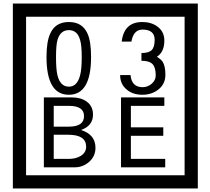

<svg xmlns="http://www.w3.org/2000/svg" viewBox="-20 -980 1195 1090"><path d="M1103 90H53V-960H1103ZM1028 15V-885H128V15ZM497 -656Q497 -442 371 -442Q244 -442 244 -656Q244 -744 265 -789Q294 -855 371 -855Q448 -855 477 -789Q497 -745 497 -656ZM444 -656Q444 -723 435 -752Q420 -809 371 -809Q322 -809 306 -752Q298 -723 298 -656Q298 -587 306 -553Q322 -488 371 -488Q419 -488 435 -554Q444 -587 444 -656ZM919 -556Q919 -504 880.5 -473Q842 -442 789 -442Q734 -442 700 -471Q662 -502 662 -554H721Q727 -485 790 -485Q818 -485 841 -504.5Q864 -524 864 -552Q864 -597 846 -616Q828 -635 783 -635V-679Q825 -679 841.5 -696Q858 -713 858 -754Q858 -812 789 -812Q738 -812 726 -744H671Q684 -855 788 -855Q839 -855 874 -829Q913 -800 913 -750Q913 -685 871 -658Q895 -642 903 -630Q919 -605 919 -556ZM522 -141Q522 -93 486.5 -61.5Q451 -30 403 -30H229V-427H388Q439 -427 471 -404Q508 -378 508 -329Q508 -266 440 -242Q522 -216 522 -141ZM457 -321Q457 -379 372 -379H285V-261H371Q457 -261 457 -321ZM469 -147Q469 -215 368 -215H285V-78H371Q408 -78 435 -93Q469 -112 469 -147ZM918 -30H667V-427H913V-379H723V-257H907V-209H723V-78H918Z"/></svg>

Font: Unicode BMP Fallback SIL
Style: Regular
Weight: 400
Foundry: NRSI, SIL International
Version: Version 5.1 Based on Unicode 5.1